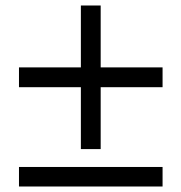

<svg xmlns="http://www.w3.org/2000/svg" viewBox="-20 -699 658 698"><path d="M571 -21H49V-92H571ZM571 -382H49V-454H571ZM274 -157V-679H346V-157Z"/></svg>

Font: MM Ethnic
Style: Regular
Weight: 400
Designer: Khon Soe Zaw Thu
Version: Version 1.00 July 18, 2016, initial release